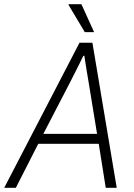

<svg xmlns="http://www.w3.org/2000/svg" viewBox="-48 -888 635 908"><path d="M-28 0 328 -686H389L504 0H452L419 -208H133L27 0ZM157 -255H411L371 -500Q369 -511 366.5 -526.5Q364 -542 361 -559.5Q358 -577 355.5 -594Q353 -611 351 -624H346Q338 -606 326 -583Q314 -560 303 -537.5Q292 -515 284 -500ZM353 -736 276 -865 277 -868H337L397 -736Z"/></svg>

Font: Archivo SemiCondensed Thin
Style: Italic
Weight: 250
Width: 4
Italic angle: -10°
Designer: Hector Gatti
Foundry: Omnibus-Type
Version: Version 2.001